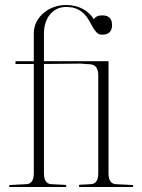

<svg xmlns="http://www.w3.org/2000/svg" viewBox="-20 -751 569 768"><path d="M414.1 -506.3V-58.1Q414.1 -17.1 441.4 -14.6Q450.2 -13.7 459 -13.4Q467.8 -13.2 477.1 -12.7Q484.4 -12.2 494.4 -11.7Q504.4 -11.2 512.2 -10.7V-2.9H296.4V-11.7Q300.3 -12.2 303.5 -12.2Q306.6 -12.2 309.6 -12.7Q318.8 -13.2 327.6 -13.4Q336.4 -13.7 345.2 -14.6Q373 -16.6 373 -58.1V-451.2Q373 -492.2 338.9 -494.1Q330.1 -494.6 321 -495.1Q312 -495.6 303.2 -496.6L155.8 -495.1V-58.1Q155.8 -17.1 183.1 -14.6Q191.9 -13.7 200.4 -13.4Q209 -13.2 218.3 -12.7Q223.6 -12.2 230.7 -12Q237.8 -11.7 244.6 -11.2V-2.9H17.1V-10.7Q24.9 -11.2 34.7 -11.7Q44.4 -12.2 51.8 -12.7Q61 -13.2 69.8 -13.4Q78.6 -13.7 87.4 -14.6Q115.2 -16.6 115.2 -58.1V-495.1H42V-506.3H115.2V-617.7Q115.2 -642.6 126 -663.3Q136.7 -684.1 154.5 -699.2Q172.4 -714.4 195.6 -722.7Q218.8 -731 243.2 -731Q282.2 -731 311 -715.3Q339.8 -699.7 355.5 -673.8Q364.3 -689.5 389.2 -689.5Q428.2 -689.5 428.2 -650.9Q428.2 -612.8 389.2 -612.3Q376 -611.8 367.7 -620.1Q359.4 -628.4 352.1 -640.6Q344.7 -652.8 337.2 -667.2Q329.6 -681.6 317.9 -694.1Q306.2 -706.5 288.8 -714.8Q271.5 -723.1 244.6 -723.1Q222.7 -723.1 206.1 -714.4Q189.5 -705.6 178.2 -690.9Q167 -676.3 161.4 -657.2Q155.8 -638.2 155.8 -617.7V-506.3Z"/></svg>

Font: Tartlers End
Style: Regular
Weight: 200
Designer: Peter Wiegel
Foundry: Peter Wiegel
Version: Version 1.000 2013 initial release